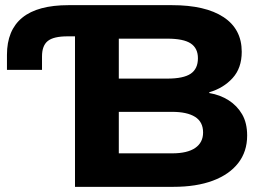

<svg xmlns="http://www.w3.org/2000/svg" viewBox="-20 -725 1049 745"><path d="M271 0V-584H242Q188 -584 165.5 -566Q143 -548 143 -506V-454H7V-512Q7 -608 66.5 -656.5Q126 -705 246 -705H647Q777 -705 847.5 -658.5Q918 -612 918 -524Q918 -461 882.5 -422Q847 -383 792 -367V-364Q834 -357 867 -336Q900 -315 919.5 -281.5Q939 -248 939 -199Q939 -137 904.5 -92.5Q870 -48 806 -24Q742 0 652 0ZM441 -130H648Q707 -130 737.5 -151Q768 -172 768 -211Q768 -252 737 -271.5Q706 -291 648 -291H441ZM441 -420H629Q692 -420 720 -439Q748 -458 748 -499Q748 -538 720 -556.5Q692 -575 629 -575H441Z"/></svg>

Font: Nunito Sans 7pt SemiExpanded ExtraBold
Style: Regular
Weight: 800
Width: 6
Designer: Vernon Adams
Foundry: Vernon Adams
Version: Version 3.101;gftools[0.9.27]